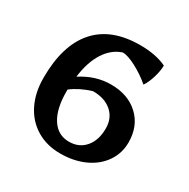

<svg xmlns="http://www.w3.org/2000/svg" viewBox="-129 -650 763 777"><g transform="rotate(30 252.5 -262.0)"><path d="M38 -223Q38 -375 107.5 -454Q177 -533 312 -533Q385 -533 435 -509Q435 -484 425 -451.5Q415 -419 402 -401Q367 -431 327.5 -451.5Q288 -472 265 -472Q219 -457 189.5 -411Q160 -365 151 -293Q217 -336 289 -336Q369 -336 418 -290Q467 -244 467 -168Q467 -117 439 -76.5Q411 -36 361.5 -13.5Q312 9 249 9Q186 9 138 -20Q90 -49 64 -101.5Q38 -154 38 -223ZM359 -171Q359 -219 326.5 -247.5Q294 -276 239 -276Q185 -260 146 -230V-221Q146 -140 175 -95Q204 -50 256 -50Q303 -50 331 -83Q359 -116 359 -171Z"/></g></svg>

Font: Mirza Medium
Style: Regular
Weight: 500
Designer: Arabic design by Kourosh Beigpour, Latin design by Eduardo Tunni, engineering by Lasse Fister
Version: Version 1.0010g